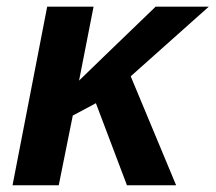

<svg xmlns="http://www.w3.org/2000/svg" viewBox="-20 -548 638 568"><path d="M195.3 -206.1 153.8 0H17.1L119.6 -528.3H256.8L213.9 -309.6L290.5 -383.8L440.4 -528.3H597.7L366.7 -322.3L501 0H355.5L263.7 -242.7Z"/></svg>

Font: Arimo
Style: Italic
Weight: 400
Italic angle: -12°
Designer: Steve Matteson
Foundry: Monotype Imaging Inc.
Version: Version 1.33